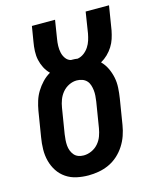

<svg xmlns="http://www.w3.org/2000/svg" viewBox="-112 -812 726 897"><g transform="rotate(-15 251.0 -363.5)"><path d="M205 8Q176 8 148 2Q120 -4 97 -19.5Q74 -35 59 -58Q44 -81 37 -108Q30 -135 30.5 -164Q31 -193 36 -222L56 -345Q60 -368 67 -390.5Q74 -413 86.5 -433.5Q99 -454 116 -472Q133 -490 154 -502Q139 -517 129.5 -535.5Q120 -554 115.5 -574.5Q111 -595 112 -617.5Q113 -640 117 -662L129 -735H241L227 -647Q224 -630 223.5 -613Q223 -596 226.5 -580Q230 -564 239.5 -551Q249 -538 264 -534Q266 -534 267 -534Q268 -534 270 -534Q277 -534 283.5 -533.5Q290 -533 296 -532Q313 -535 327 -545.5Q341 -556 350.5 -570.5Q360 -585 365 -601Q370 -617 373 -633L389 -735H502L483 -618Q479 -598 473 -579.5Q467 -561 456 -543.5Q445 -526 430 -511.5Q415 -497 397 -487Q414 -470 424.5 -448Q435 -426 440 -402Q445 -378 443.5 -352Q442 -326 438 -301L418 -178Q414 -153 405.5 -128.5Q397 -104 382.5 -81.5Q368 -59 348 -41Q328 -23 304 -12Q280 -1 254.5 3.5Q229 8 205 8ZM207 -88Q226 -88 245 -96.5Q264 -105 277.5 -120.5Q291 -136 298 -155Q305 -174 308 -193L328 -316Q330 -330 331 -343.5Q332 -357 330.5 -370Q329 -383 325 -395.5Q321 -408 312.5 -417Q304 -426 291.5 -430.5Q279 -435 265 -435Q246 -435 227.5 -426Q209 -417 196 -401.5Q183 -386 176 -367.5Q169 -349 166 -330L146 -207Q144 -193 143 -179.5Q142 -166 143 -153Q144 -140 148.5 -128Q153 -116 161 -106.5Q169 -97 181 -92.5Q193 -88 207 -88Z"/></g></svg>

Font: Iosevka Slab Oblique
Style: Bold
Weight: 700
Italic angle: -9°
Monospace: yes
Designer: Belleve Invis
Foundry: Belleve Invis
Version: Version 11.1.1; ttfautohint (v1.8.3)